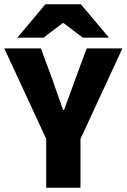

<svg xmlns="http://www.w3.org/2000/svg" viewBox="-29 -877 592 897"><path d="M187 0V-228L-9 -651H162L215 -508Q228 -471 240 -436Q252 -401 266 -363H270Q284 -401 297 -436Q310 -471 323 -508L376 -651H543L347 -228V0ZM52 -701 183 -857H349L480 -701H358L268 -769H264L174 -701Z"/></svg>

Font: Source Sans 3 ExtraLight ExtraBold
Style: Regular
Weight: 800
Version: Version 3.052;hotconv 1.1.0;makeotfexe 2.6.0